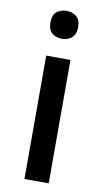

<svg xmlns="http://www.w3.org/2000/svg" viewBox="-86 -785 443 826"><g transform="rotate(10 136.0 -372.0)"><path d="M137 -744Q161 -744 179 -730Q197 -716 197 -683Q197 -651 179 -636.5Q161 -622 137 -622Q111 -622 93.5 -636.5Q76 -651 76 -683Q76 -716 93.5 -730Q111 -744 137 -744ZM189 -539V0H83V-539Z"/></g></svg>

Font: Noto Sans Gurmukhi Medium
Style: Regular
Weight: 500
Designer: Jelle Bosma - Monotype Design Team
Foundry: Monotype Imaging Inc.
Version: Version 2.004; ttfautohint (v1.8.4.7-5d5b)